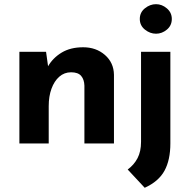

<svg xmlns="http://www.w3.org/2000/svg" viewBox="-20 -683 913 914"><path d="M199.2 -436.5 210 -359.4 208 -366.2Q231.4 -407.2 273.4 -432.6Q315.4 -458 376 -458Q437.5 -458 479.5 -421.4Q521.5 -384.8 522.5 -327.1V0H381.8V-275.4Q380.9 -304.7 366.2 -321.8Q351.6 -338.9 318.4 -338.9Q286.1 -338.9 262.2 -317.9Q238.3 -296.9 225.1 -260.7Q211.9 -224.6 211.9 -177.7V0H72.3V-436.5ZM668.9 210.9 587.9 124Q618.2 101.6 634.8 69.8Q651.4 38.1 651.4 -7.8V-436.5H791V0Q791 78.1 763.2 129.4Q735.4 180.7 668.9 210.9ZM645.5 -592.8Q645.5 -624 669.9 -643.6Q694.3 -663.1 722.7 -663.1Q751 -663.1 774.4 -643.1Q797.9 -623 797.9 -592.8Q797.9 -561.5 774.4 -542Q751 -522.5 722.7 -522.5Q694.3 -522.5 669.9 -542Q645.5 -561.5 645.5 -592.8Z"/></svg>

Font: Josefin Sans CFJ
Style: Bold
Weight: 700
Designer: Santiago Orozco
Foundry: Typemade
Version: Version 2.001